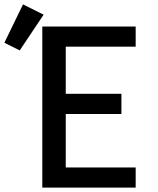

<svg xmlns="http://www.w3.org/2000/svg" viewBox="-102 -856 722 876"><path d="M91 0V-735H517V-643H198V-428H452V-336H198V-92H517V0ZM-12 -626 -82 -661 3 -836 97 -789Z"/></svg>

Font: Iosevka Custom SmBdEx
Style: Regular
Weight: 600
Width: 7
Monospace: yes
Designer: Belleve Invis
Foundry: Belleve Invis
Version: Version 11.2.4; ttfautohint (v1.8.4)